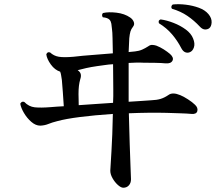

<svg xmlns="http://www.w3.org/2000/svg" viewBox="-20 -827 1040 900"><path d="M558 53Q547 53 532.5 40Q518 27 507.5 8.5Q497 -10 497 -27Q498 -47 502.5 -118.5Q507 -190 509 -293Q422 -287 355 -278.5Q288 -270 248 -259Q224 -253 207 -246Q190 -239 169 -238Q147 -238 126.5 -256Q106 -274 92 -298Q78 -322 75 -341Q82 -354 94 -349Q115 -327 143 -324Q171 -321 220 -325Q230 -326 245 -327Q260 -328 279 -329Q277 -358 274.5 -395.5Q272 -433 270 -452Q268 -464 266.5 -474Q265 -484 262 -491Q237 -499 218.5 -524.5Q200 -550 197 -572Q202 -586 215 -581Q232 -565 255.5 -561Q279 -557 325 -561Q367 -566 416 -569.5Q465 -573 509 -577Q508 -620 507.5 -648.5Q507 -677 505 -690Q504 -704 502 -715.5Q500 -727 494 -734Q485 -744 462 -746Q458 -751 458.5 -757Q459 -763 463 -766Q489 -772 526.5 -767.5Q564 -763 590 -745Q602 -737 607 -724.5Q612 -712 603 -701Q595 -691 591.5 -679.5Q588 -668 586 -648Q585 -627 583 -583L613 -586Q632 -588 646.5 -594.5Q661 -601 675 -610Q684 -617 694 -616.5Q704 -616 713 -613Q731 -606 747.5 -595.5Q764 -585 777 -574Q796 -557 788.5 -542.5Q781 -528 756 -530Q737 -532 706.5 -532.5Q676 -533 653 -533Q636 -534 618 -533.5Q600 -533 583 -532V-350Q618 -352 645.5 -354Q673 -356 689 -357Q715 -358 733 -363.5Q751 -369 770 -382Q789 -396 825 -381Q840 -375 861 -361.5Q882 -348 894 -336Q909 -322 905 -306.5Q901 -291 878 -293Q857 -295 823 -296Q789 -297 760 -298Q721 -299 676 -298.5Q631 -298 584 -296Q586 -220 588 -152.5Q590 -85 592 -40.5Q594 4 594 13Q594 31 584 42Q574 53 558 53ZM349 -334Q387 -337 428.5 -339.5Q470 -342 510 -345Q511 -361 511 -377Q511 -393 511 -409Q511 -442 510.5 -471.5Q510 -501 510 -526Q490 -525 471 -522Q452 -519 435 -517Q407 -513 384.5 -508Q362 -503 344 -498Q356 -490 358.5 -479.5Q361 -469 356 -455Q352 -441 350 -424.5Q348 -408 348 -386Q348 -378 348.5 -363Q349 -348 349 -334ZM869 -582Q859 -578 848.5 -582Q838 -586 830 -601Q812 -636 786.5 -666Q761 -696 725 -718Q720 -732 733 -736Q762 -732 794 -719.5Q826 -707 851 -688.5Q876 -670 885 -647Q895 -623 889 -605Q883 -587 869 -582ZM960 -694Q951 -688 939.5 -689Q928 -690 917 -702Q890 -731 858.5 -752.5Q827 -774 786 -786Q782 -791 783.5 -797Q785 -803 790 -806Q818 -809 851 -805Q884 -801 912.5 -790.5Q941 -780 957 -761Q973 -742 972 -722Q971 -702 960 -694Z"/></svg>

Font: Zen Old Mincho SemiBold
Style: Regular
Weight: 600
Version: Version 1.500